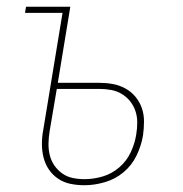

<svg xmlns="http://www.w3.org/2000/svg" viewBox="-20 -540 540 568"><path d="M230 8Q209 8 189 4Q169 0 152.5 -11Q136 -22 125 -38Q114 -54 109 -73.5Q104 -93 104 -114Q104 -135 108 -156L165 -502H54L57 -520H188L151 -295H273Q294 -295 313.5 -291.5Q333 -288 350.5 -278.5Q368 -269 380.5 -254Q393 -239 399.5 -220.5Q406 -202 406 -181Q406 -160 403 -139Q398 -109 384 -80Q370 -51 345.5 -30.5Q321 -10 290 -1Q259 8 230 8ZM230 -10Q257 -10 284 -18Q311 -26 333 -45Q355 -64 367 -90Q379 -116 383 -142Q386 -160 386 -178Q386 -196 380.5 -212Q375 -228 364.5 -241Q354 -254 339.5 -262.5Q325 -271 308 -274Q291 -277 273 -277H148L127 -153Q124 -135 123.5 -117Q123 -99 127 -82Q131 -65 140.5 -51Q150 -37 164 -27Q178 -17 195 -13.5Q212 -10 230 -10Z"/></svg>

Font: Iosevka SS18 Thin
Style: Italic
Weight: 100
Italic angle: -9°
Monospace: yes
Designer: Belleve Invis
Foundry: Belleve Invis
Version: Version 25.1.1; ttfautohint (v1.8.4)